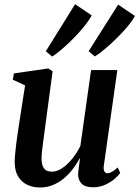

<svg xmlns="http://www.w3.org/2000/svg" viewBox="-20 -864 650 896"><path d="M166 11Q133.5 11 107 -1.8Q80.5 -14.5 64.8 -40.2Q49 -66 48.5 -106.5Q48.5 -122 50.5 -144Q52.5 -166 55.5 -190.8Q58.5 -215.5 62 -239.2Q65.5 -263 68.5 -281.5L97 -465.5L40 -492L45 -521.5L205 -544.5L225.5 -531.5L192.5 -285Q190 -265 186.8 -242.2Q183.5 -219.5 180.8 -197.8Q178 -176 176 -157.8Q174 -139.5 174 -127.5Q174 -104 179.2 -89.8Q184.5 -75.5 195.2 -69.2Q206 -63 223 -63Q247 -63 271.5 -80Q296 -97 317.8 -124.2Q339.5 -151.5 355 -182.5L405 -537H527.5L464.5 -90.5Q462 -73 467 -64.2Q472 -55.5 481.5 -55.5Q490.5 -55.5 502 -61.8Q513.5 -68 529 -82.5L541 -57Q533 -45 514.8 -29.2Q496.5 -13.5 470.8 -1.8Q445 10 414 10Q378 10 361.5 -6.5Q345 -23 344.5 -48.5Q344.5 -52.5 345.2 -61Q346 -69.5 347.5 -80.8Q349 -92 350.5 -103.5Q352 -115 353.5 -124.5L352 -125Q338 -99 319.5 -74.8Q301 -50.5 277.8 -31.2Q254.5 -12 226.8 -0.5Q199 11 166 11ZM223 -600 194 -625 330.5 -844.5 408 -792Q399 -775 383 -753.8Q367 -732.5 346.5 -710Q326 -687.5 303.8 -666.2Q281.5 -645 260.8 -627.8Q240 -610.5 223 -600ZM422.5 -600.5 393.5 -625 531.5 -842.5 609.5 -789.5Q598 -767.5 575.2 -740.2Q552.5 -713 524.8 -685.8Q497 -658.5 470 -635.8Q443 -613 422.5 -600.5Z"/></svg>

Font: Merriweather 72pt SemiBold
Style: Italic
Weight: 600
Italic angle: -7.8°
Version: Version 2.101